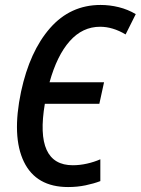

<svg xmlns="http://www.w3.org/2000/svg" viewBox="-20 -745 568 775"><path d="M255 10Q126 10 76.5 -92Q27 -194 65 -375Q100 -538 182 -631.5Q264 -725 386 -725Q423 -725 459.5 -716Q496 -707 528 -688L487 -606Q435 -637 384 -637Q313 -637 261.5 -579Q210 -521 180 -413H400L381 -326H161Q119 -78 274 -78Q302 -78 331 -84.5Q360 -91 385 -102V-14Q359 -4 325.5 3Q292 10 255 10Z"/></svg>

Font: Noto Sans Condensed Medium
Style: Italic
Weight: 500
Width: 3
Italic angle: -12°
Designer: Monotype Design Team
Foundry: Monotype Imaging Inc.
Version: Version 2.013; ttfautohint (v1.8.4.7-5d5b)